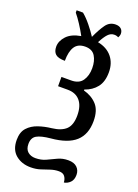

<svg xmlns="http://www.w3.org/2000/svg" viewBox="-161 -725 710 991"><g transform="rotate(20 194.5 -230.0)"><path d="M323 199Q322 179 312 166Q302 153 280 153Q257 153 234.5 160.5Q212 168 188 176Q164 184 134 184Q85 184 52 156.5Q19 129 19 75Q19 32 41 8Q63 -16 97 -27.5Q131 -39 168 -43Q220 -49 245 -73Q270 -97 270 -150Q270 -202 246 -230Q222 -258 178 -258H125V-309H178Q221 -309 240 -336.5Q259 -364 259 -405Q259 -445 242.5 -471.5Q226 -498 188 -498Q148 -498 130.5 -471Q113 -444 113 -393Q76 -393 61 -406.5Q46 -420 46 -447Q46 -478 71.5 -505.5Q97 -533 149 -542Q134 -570 115.5 -598.5Q97 -627 81 -646V-659H116Q139 -640 162.5 -611Q186 -582 202 -557Q223 -603 243 -631Q263 -659 296 -659Q316 -659 326.5 -649Q337 -639 337 -623Q337 -612 330 -601Q321 -607 307 -607Q288 -607 273 -591Q258 -575 241 -542Q292 -532 319.5 -498.5Q347 -465 347 -415Q347 -363 323 -332.5Q299 -302 258 -288V-283Q303 -271 331 -240.5Q359 -210 359 -151Q359 -78 316 -39Q273 0 182 8Q130 13 106.5 26.5Q83 40 83 74Q83 103 99.5 117Q116 131 141 131Q173 131 198.5 119Q224 107 249.5 95Q275 83 306 83Q338 83 354.5 99Q371 115 371 140Q371 167 356.5 181.5Q342 196 323 199Z"/></g></svg>

Font: Noto Serif ExtraCondensed
Style: Regular
Weight: 400
Width: 2
Designer: Monotype Design Team
Foundry: Monotype Imaging Inc.
Version: Version 2.015